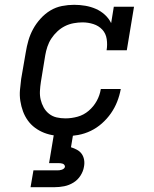

<svg xmlns="http://www.w3.org/2000/svg" viewBox="-20 -558 640 798"><path d="M252 8Q229 8 206.5 5Q184 2 163.5 -6Q143 -14 125.5 -27Q108 -40 95.5 -57.5Q83 -75 75.5 -95.5Q68 -116 64.5 -138.5Q61 -161 63 -184Q65 -207 68 -230L87 -340Q91 -365 98 -389.5Q105 -414 117.5 -437Q130 -460 148.5 -480.5Q167 -501 189.5 -514.5Q212 -528 237.5 -533Q263 -538 288 -538Q312 -538 335 -534Q358 -530 378.5 -521Q399 -512 415.5 -497Q432 -482 442 -462L453 -530H537L507 -349H423Q427 -372 423.5 -395.5Q420 -419 405 -435Q390 -451 368 -458Q346 -465 323 -465Q305 -465 286 -461.5Q267 -458 250 -449.5Q233 -441 218.5 -427.5Q204 -414 193.5 -398Q183 -382 177 -364Q171 -346 168 -328L150 -218Q147 -199 146 -180Q145 -161 149 -144Q153 -127 161.5 -111.5Q170 -96 184 -85Q198 -74 215.5 -70Q233 -66 252 -66Q277 -66 302.5 -73Q328 -80 348.5 -97.5Q369 -115 382 -138.5Q395 -162 399 -188H482Q477 -161 467 -135.5Q457 -110 441 -87Q425 -64 403.5 -45Q382 -26 357 -14Q332 -2 305 3Q278 8 252 8ZM107 220 119 150H219Q223 150 227.5 149.5Q232 149 236.5 147.5Q241 146 245 143Q249 140 250 135Q250 135 250 135Q250 135 250 135Q250 131 247.5 127.5Q245 124 241 122.5Q237 121 232.5 120.5Q228 120 224 120H184L204 0H284L275 54Q288 58 300 64.5Q312 71 319.5 81.5Q327 92 329.5 106Q332 120 329 135Q326 154 314.5 172Q303 190 285 201Q267 212 247 216Q227 220 207 220Z"/></svg>

Font: Iosevka Curly Slab ExObl
Style: Regular
Weight: 400
Width: 7
Italic angle: -9°
Monospace: yes
Designer: Belleve Invis
Foundry: Belleve Invis
Version: Version 11.1.0; ttfautohint (v1.8.3)